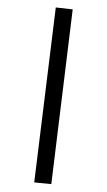

<svg xmlns="http://www.w3.org/2000/svg" viewBox="-112 -824 516 930"><g transform="rotate(-10 146.5 -359.5)"><path d="M62.5 59.6 -17.6 37.1 232.4 -779.3 311.5 -755.9Z"/></g></svg>

Font: Min Sans Medium
Style: Regular
Weight: 500
Designer: Jinseong-Kim, NotoSansCJK, Nunito
Foundry: Jinseong-Kim
Version: Version 1.400;Glyphs 3.1.2 (3151)